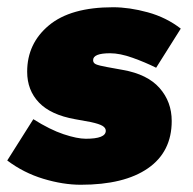

<svg xmlns="http://www.w3.org/2000/svg" viewBox="-22 -500 532 530"><path d="M201 10Q152 10 97.5 -6.5Q43 -23 -2 -57L70 -171Q116 -142 153.5 -129.5Q191 -117 215 -117Q270 -117 270 -139Q270 -147 261 -152.5Q252 -158 229 -163L185 -171Q118 -183 85.5 -217Q53 -251 53 -302Q53 -380 113 -430Q173 -480 290 -480Q335 -480 386 -466Q437 -452 477 -421L409 -313Q379 -328 344 -340.5Q309 -353 282 -353Q235 -353 235 -334Q235 -326 243 -322.5Q251 -319 273 -315L317 -307Q385 -295 418.5 -257Q452 -219 452 -166Q452 -81 386.5 -35.5Q321 10 201 10Z"/></svg>

Font: Celebes Black
Style: Italic
Weight: 900
Italic angle: -10°
Designer: Anugrah Pasau
Foundry: Lafontype
Version: Version 1.000; ttfautohint (v1.8.4)